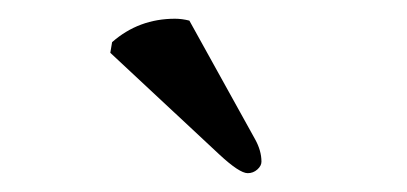

<svg xmlns="http://www.w3.org/2000/svg" viewBox="-20 -684 432 204"><path d="M181.2 -662.1 251 -536.1Q257.8 -523.9 257.8 -512.2Q257.8 -507.8 253.4 -503.9Q249 -500 243.2 -500Q234.4 -500 212.9 -520L97.2 -627.9L99.1 -639.2Q127.4 -664.1 166 -664.1Q173.3 -664.1 181.2 -662.1Z"/></svg>

Font: Common Serif News
Style: Regular
Weight: 450
Designer: Philipp H. Poll, Khaled Hosny
Foundry: Stefan Peev, Context Ltd.
Version: Version 1.026